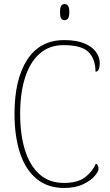

<svg xmlns="http://www.w3.org/2000/svg" viewBox="-20 -923 545 953"><path d="M298 10Q217 10 162 -35Q107 -80 79.5 -163Q52 -246 52 -358Q52 -529 115 -626.5Q178 -724 299 -724Q360 -724 399 -707.5Q438 -691 456.5 -665Q475 -639 475 -611Q475 -567 454 -567Q454 -629 420 -664Q386 -699 295 -699Q224 -699 176 -656Q128 -613 104 -536.5Q80 -460 80 -358Q80 -255 104 -178Q128 -101 176 -58Q224 -15 298 -15Q365 -15 402 -43Q439 -71 456 -111Q469 -104 469 -85Q469 -72 450 -49.5Q431 -27 392.5 -8.5Q354 10 298 10ZM301 -823Q290 -823 284 -831Q278 -839 278 -863Q278 -886 284 -894.5Q290 -903 301 -903Q311 -903 317.5 -894.5Q324 -886 324 -863Q324 -839 317.5 -831Q311 -823 301 -823Z"/></svg>

Font: Noto Serif Georgian SemiCondensed Thin
Style: Regular
Weight: 100
Width: 4
Designer: Monotype Design Team, Akaki Razmadze
Foundry: Google LLC
Version: Version 2.003; ttfautohint (v1.8.4.7-5d5b)